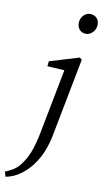

<svg xmlns="http://www.w3.org/2000/svg" viewBox="-194 -789 584 1085"><g transform="rotate(10 98.0 -246.5)"><path d="M-80 248C-45 242 -11 226 21 199C84 146 123 70 142 -23L230 -478L217 -488L48 -437L45 -408L165 -401L146 -416L75 -48C53 73 27 123 -7 166C-27 191 -52 205 -88 220L-80 248ZM228 -626C257 -626 284 -655 284 -688C284 -720 263 -741 232 -741C203 -741 177 -713 177 -680C177 -647 198 -626 228 -626Z"/></g></svg>

Font: Source Serif 4 Variable
Style: Italic
Weight: 400
Italic angle: -12°
Designer: Frank Grießhammer
Foundry: Adobe Systems Incorporated
Version: Version 4.004;hotconv 1.0.116;makeotfexe 2.5.65601